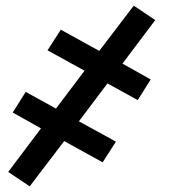

<svg xmlns="http://www.w3.org/2000/svg" viewBox="-20 -492 640 679"><path d="M85 167 9 116 125 -38 25 -94 71 -167 178 -108 279 -242 148 -314 195 -387 331 -312 453 -472 529 -421 413 -267 513 -211 467 -138 360 -197 259 -63 390 9 343 82 207 7Z"/></svg>

Font: Iosevka Semibold Extended
Style: Italic
Weight: 600
Width: 7
Italic angle: -9°
Monospace: yes
Designer: Belleve Invis
Foundry: Belleve Invis
Version: Version 32.5.0; ttfautohint (v1.8.4)